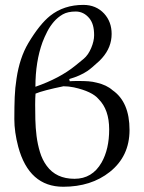

<svg xmlns="http://www.w3.org/2000/svg" viewBox="-20 -728 573 765"><path d="M257.8 -404.3Q268.6 -405.3 291.7 -405.3Q314.9 -405.3 332.3 -404.1Q349.6 -402.8 366.2 -398.4Q405.3 -389.2 428.2 -368.7Q496.1 -321.8 496.1 -210Q496.1 -105.5 417.5 -43Q343.3 16.1 231.9 16.1Q95.7 16.1 52.7 -143.1Q37.1 -202.1 37.1 -253.2Q37.1 -304.2 38.6 -341.1Q40 -377.9 45.9 -415Q58.1 -497.6 92.8 -556.2Q137.7 -631.3 179.7 -665Q234.4 -708.5 312 -708.5Q362.8 -708.5 395 -673.8Q424.8 -641.1 424.8 -592.8Q424.8 -539.6 386.7 -496.6L376.5 -485.8Q343.8 -455.6 328.6 -445.3Q298.8 -425.3 255.9 -413.1ZM373 -333Q347.2 -363.8 274.4 -379.9Q252.9 -384.3 232.9 -384.3Q151.9 -367.7 121.6 -355Q120.1 -337.4 120.1 -311.3Q120.1 -285.2 120.8 -252Q121.6 -218.8 125.7 -185.8Q129.9 -152.8 139.2 -122.1Q148.4 -91.3 166 -67.4Q203.6 -15.6 276.9 -15.6Q347.7 -15.6 384.8 -80.6Q415 -133.8 415 -212.4Q415 -291 373 -333ZM279.3 -465.8Q295.4 -478.5 313.5 -493.7Q331.5 -508.8 343.3 -536.6Q355 -564.5 355 -587.6Q355 -610.8 350.3 -627Q345.7 -643.1 335.9 -655.3Q313.5 -682.1 281.7 -682.1Q250 -682.1 230 -670.7Q210 -659.2 194.6 -641.4Q179.2 -623.5 168.2 -602.1Q157.2 -580.6 149.4 -560.1Q121.1 -482.4 121.1 -382.3Q217.8 -416 279.3 -465.8Z"/></svg>

Font: Cardo-Italic
Style: Italic
Weight: 400
Italic angle: -12°
Designer: David J. Perry
Foundry: David J. Perry
Version: Version 0.991